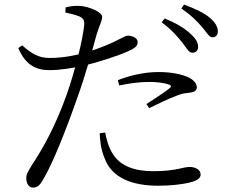

<svg xmlns="http://www.w3.org/2000/svg" viewBox="-20 -796 1040 857"><path d="M837.8 -560.6C853.3 -560.6 864.2 -569.9 864.2 -586.6C864.4 -606.4 854.5 -623.6 828.9 -646.4C803.8 -670.2 766.1 -692.8 715.2 -713.7L701.6 -696.4C744.1 -665.6 771.1 -633.7 792 -608.1C811.5 -583.5 822.4 -560.8 837.8 -560.6ZM126.3 41.4C146.8 41.4 156.7 31.7 170.3 9.1C213.7 -60.9 277.2 -222.1 324.2 -357.3C361.1 -457.9 394.5 -580.7 410.8 -640.6C422.4 -679.5 436.1 -703.6 436.1 -721.2C435.3 -744.1 371.9 -768 336.6 -769.6C311.9 -771.2 294.4 -767.9 273.1 -763.2L271.5 -740.3C292 -735.9 314.7 -730.4 334 -722.9C352.4 -714 357.5 -705.5 355.8 -683.2C349 -615.6 313.5 -475.3 277.8 -374.2C228.1 -234.4 172.1 -134.2 121.5 -57.9C106.5 -31.5 97.2 -21.6 97.2 0.1C97.2 22.5 109.6 41.4 126.3 41.4ZM686.1 33C744.6 33 789.4 26.8 819.8 20.4C849.2 14.1 875.6 3.4 875.6 -16.9C875.6 -40.1 849.4 -50.9 825.9 -50.9C797.5 -50.9 765.7 -31.9 665 -31.9C579.1 -31.9 518.2 -54.8 483.5 -108.8C464.3 -139.2 454.9 -175.2 449.5 -204.5L424.9 -201.3C426.6 -166.3 430.4 -128.1 447 -89.6C478.6 -1.9 570.1 33 686.1 33ZM200.8 -482.9C248.4 -482.9 306.4 -492.5 347.8 -501.8C425.3 -518.8 520.7 -552.9 545.9 -564.5C583.2 -580.5 594.4 -590.2 594.4 -609C594.4 -627.2 568.4 -636.9 551.3 -636.9C542.8 -636.9 532.2 -631.6 517.1 -623.3C480.2 -603.7 428.6 -580.9 361.1 -561.3C318.7 -549.1 260 -536.9 200.2 -537.3C151.7 -537.6 121.4 -556.4 78.8 -593.6L61.7 -581.1C94.5 -504.6 141.8 -482.9 200.8 -482.9ZM633.5 -331.4 646.1 -313.5C680.5 -330 727.8 -353.6 758.3 -364.7C784.3 -376.2 799 -379.5 817.6 -381.1C841.6 -383.5 858.4 -387.9 858.4 -406.5C858.4 -422.6 845.6 -438.3 822.7 -450C798.7 -461.5 753.8 -474.5 687.2 -474.5C621.1 -474.5 553.6 -457.3 506 -438L512.5 -414.5C556.2 -423.9 602.3 -430.3 646.2 -430.3C676 -430.3 709.9 -427.1 734.4 -418.5C743.2 -415.5 746.6 -410.5 738.6 -403.9C725.7 -391.3 667.6 -353.3 633.5 -331.4ZM927.7 -629.5C942.3 -629.5 952.3 -638.4 952.3 -655.3C952.3 -676.1 941.7 -695.3 915.9 -717.3C891.5 -737.5 853.5 -756.5 801.4 -775.5L789.7 -758.2C834.6 -726.6 858.4 -702.7 879.9 -677.6C901.8 -653.4 912.3 -629.5 927.7 -629.5Z"/></svg>

Font: Source Han Serif TW VF
Style: Regular
Weight: 250
Designer: Ryoko NISHIZUKA 西塚涼子 (kana & ideographs); Frank Grießhammer (Latin, Greek & Cyrillic); Wenlong ZHANG 张文龙 (bopomofo); San
Foundry: Adobe
Version: Version 2.002;hotconv 1.1.0;makeotfexe 2.6.0